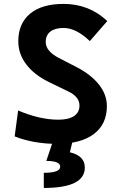

<svg xmlns="http://www.w3.org/2000/svg" viewBox="-20 -723 626 978"><path d="M269 9.8Q210 9.8 154.3 -0.2Q98.6 -10.3 54.7 -28.3L72.3 -160.2Q182.6 -113.3 276.9 -113.3Q329.1 -113.3 356.9 -131.8Q384.8 -150.4 384.8 -185.1Q384.8 -230.5 327.6 -257.3L228 -305.7Q154.3 -341.8 113.8 -395Q73.2 -448.2 73.2 -512.7Q73.2 -603.5 133.3 -653.3Q193.4 -703.1 303.2 -703.1Q434.6 -703.1 526.4 -615.7L437.5 -513.7Q367.7 -580.6 303.7 -580.6Q260.7 -580.6 236.8 -562.3Q212.9 -543.9 212.9 -509.3Q212.9 -462.9 277.8 -428.7L371.6 -380.4Q444.8 -342.3 484.6 -291.5Q524.4 -240.7 524.4 -182.6Q524.4 -90.3 458 -40.3Q391.6 9.8 269 9.8ZM203.1 234.4V157.2Q286.6 157.2 286.6 126Q286.6 96.7 215.8 96.7L249.5 -2.9L348.1 2.4L335.9 52.7Q412.1 70.3 412.1 130.4Q412.1 234.4 203.1 234.4Z"/></svg>

Font: CaskaydiaMono NF
Style: Bold
Weight: 700
Designer: Aaron Bell
Foundry: Saja Typeworks
Version: Version 2111.001; ttfautohint (v1.8.4);Nerd Fonts 3.1.1